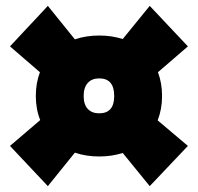

<svg xmlns="http://www.w3.org/2000/svg" viewBox="-20 -657 674 654"><path d="M318 -536Q361 -536 398 -524L490 -637L620 -499L518 -411Q532 -374 532 -330Q532 -285 517 -247L620 -160L490 -23L398 -136Q361 -124 318 -124Q273 -124 235 -137L143 -23L14 -160L117 -248Q102 -285 102 -330Q102 -374 116 -411L14 -499L143 -637L235 -523Q273 -536 318 -536ZM318 -390Q293 -390 279 -374.5Q265 -359 265 -330Q265 -301 279 -286Q293 -271 318 -271Q369 -271 369 -330Q369 -390 318 -390Z"/></svg>

Font: Prodigy Sans Black
Style: Italic
Weight: 900
Italic angle: -13°
Designer: Wei Huang
Foundry: Wei Huang
Version: Version 1.003; ttfautohint (v1.8.3)